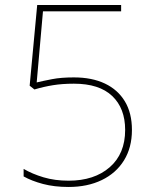

<svg xmlns="http://www.w3.org/2000/svg" viewBox="-20 -734 610 764"><path d="M274 -426Q346 -426 397.5 -401.5Q449 -377 477 -330.5Q505 -284 505 -217Q505 -147 473.5 -96Q442 -45 385 -17.5Q328 10 253 10Q196 10 151 -2Q106 -14 74 -32V-62Q108 -42 153 -28.5Q198 -15 253 -15Q355 -15 416.5 -68.5Q478 -122 478 -217Q478 -303 426.5 -352Q375 -401 274 -401Q228 -401 191 -395Q154 -389 117 -378L98 -393L128 -714H462V-689H151L126 -406Q151 -412 187 -419Q223 -426 274 -426Z"/></svg>

Font: Noto Sans Cham Thin
Style: Regular
Weight: 250
Version: Version 2.002